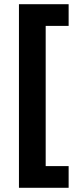

<svg xmlns="http://www.w3.org/2000/svg" viewBox="-20 -734 371 912"><path d="M306 158H70V-714H306V-611H197V55H306Z"/></svg>

Font: Noto Sans Cham
Style: Regular
Weight: 400
Designer: Monotype Design Team
Foundry: Monotype Imaging Inc.
Version: Version 2.002